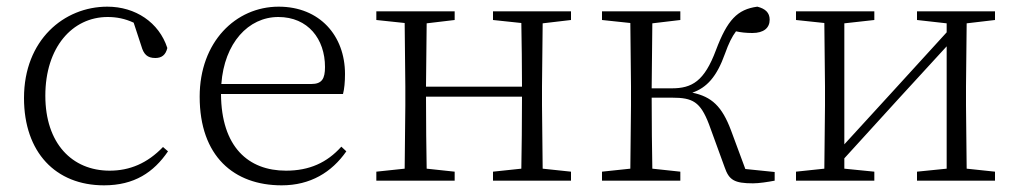

<svg xmlns="http://www.w3.org/2000/svg" viewBox="-20 -542 3052 576"><path d="M292 14C383 14 441 -25 484 -88L469 -101C422 -52 369 -30 309 -30C196 -30 116 -112 116 -255C116 -400 197 -491 303 -491C330 -491 355 -486 381 -474L404 -404C411 -379 422 -368 446 -368C465 -368 477 -377 482 -398C457 -475 386 -522 302 -522C172 -522 52 -422 52 -248C52 -85 147 14 292 14Z M825 14C911 14 975 -25 1019 -88L1004 -102C961 -54 908 -30 838 -30C725 -30 644 -101 643 -260H1009C1013 -275 1015 -296 1015 -320C1015 -435 939 -522 816 -522C687 -522 579 -416 579 -252C579 -73 682 14 825 14ZM644 -290C653 -413 725 -491 815 -491C904 -491 955 -425 955 -341C955 -306 946 -290 914 -290Z M1459 -482 1544 -473C1545 -419 1546 -341 1546 -282H1258L1260 -472L1344 -482V-508H1109V-482L1194 -473L1196 -283V-226L1194 -36L1109 -27V0H1344V-27L1260 -36C1259 -91 1258 -175 1258 -252H1546C1546 -175 1545 -90 1544 -36L1459 -27V0H1693V-27L1608 -36L1606 -226V-283L1608 -472L1693 -482V-508H1459Z M2154 -40C2167 -2 2183 8 2239 8C2257 8 2283 4 2304 0V-26L2216 -35L2173 -151C2146 -223 2115 -252 2057 -264C2100 -279 2130 -311 2155 -381C2166 -412 2176 -432 2188 -448C2202 -445 2217 -443 2237 -443C2271 -443 2289 -458 2289 -483C2289 -504 2276 -516 2252 -522C2192 -514 2162 -482 2128 -392C2093 -298 2056 -277 1995 -277H1935L1937 -472L2021 -482V-508H1786V-482L1871 -473L1873 -283V-226L1871 -36L1786 -27V0H2021V-27L1937 -36C1936 -90 1935 -174 1935 -249H1996C2058 -249 2081 -237 2107 -169Z M2731 -482 2820 -472V-445L2653 -262L2513 -109V-472L2603 -482V-508H2368V-482L2453 -473L2455 -283V-226L2453 -36L2368 -27V0H2603V-27L2513 -36V-67L2676 -246L2820 -403V-36L2731 -27V0H2965V-27L2880 -36L2878 -226V-283L2880 -472L2965 -482V-508H2731Z"/></svg>

Font: Noto Serif CJK HK ExtraLight
Style: Regular
Weight: 200
Designer: Ryoko NISHIZUKA 西塚涼子 (kana & ideographs); Frank Grießhammer (Latin, Greek & Cyrillic); Wenlong ZHANG 张文龙 (bopomofo); San
Foundry: Adobe
Version: Version 2.001;hotconv 1.1.0;makeotfexe 2.6.0